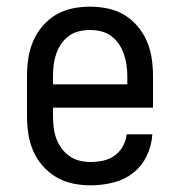

<svg xmlns="http://www.w3.org/2000/svg" viewBox="-20 -548 540 576"><path d="M252 8Q225 8 198.5 2.5Q172 -3 149 -16.5Q126 -30 108 -50.5Q90 -71 79.5 -95.5Q69 -120 65 -146.5Q61 -173 61 -200V-320Q61 -347 65 -373.5Q69 -400 79.5 -424.5Q90 -449 107.5 -469.5Q125 -490 147.5 -503.5Q170 -517 196.5 -522.5Q223 -528 250 -528Q277 -528 303.5 -522.5Q330 -517 352.5 -503.5Q375 -490 392.5 -469.5Q410 -449 420.5 -424.5Q431 -400 435 -373.5Q439 -347 439 -320V-225H139V-200Q139 -183 141 -166Q143 -149 148.5 -133.5Q154 -118 164 -104Q174 -90 188 -80Q202 -70 218.5 -66Q235 -62 252 -62Q271 -62 289.5 -66Q308 -70 323.5 -81Q339 -92 348.5 -109Q358 -126 360 -145H437Q435 -111 420 -80Q405 -49 378.5 -28.5Q352 -8 318.5 0Q285 8 252 8ZM362 -295V-320Q362 -337 359.5 -353.5Q357 -370 351.5 -386Q346 -402 336.5 -416Q327 -430 313.5 -440Q300 -450 283.5 -454Q267 -458 250 -458Q233 -458 216.5 -454Q200 -450 186.5 -440Q173 -430 163.5 -416Q154 -402 148.5 -386Q143 -370 141 -353.5Q139 -337 139 -320V-295Z"/></svg>

Font: Iosevka Curly Slab
Style: Regular
Weight: 400
Monospace: yes
Designer: Belleve Invis
Foundry: Belleve Invis
Version: Version 22.1.2; ttfautohint (v1.8.4)